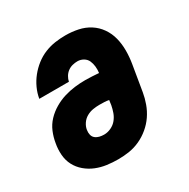

<svg xmlns="http://www.w3.org/2000/svg" viewBox="-128 -644 756 769"><g transform="rotate(-30 250.0 -260.0)"><path d="M207 8Q180 8 154.5 4.5Q129 1 105.5 -8.5Q82 -18 62.5 -34.5Q43 -51 31.5 -73Q20 -95 18 -121.5Q16 -148 21 -174Q25 -199 35 -223Q45 -247 63 -266Q81 -285 104 -298.5Q127 -312 151.5 -319.5Q176 -327 200.5 -330Q225 -333 250 -333Q265 -333 281 -332Q297 -331 312 -330Q314 -345 312.5 -359.5Q311 -374 305.5 -386.5Q300 -399 287.5 -406.5Q275 -414 260 -414Q249 -414 237 -411Q225 -408 215 -400.5Q205 -393 198.5 -382Q192 -371 190 -360H53Q57 -384 67.5 -407Q78 -430 94 -450Q110 -470 130.5 -486Q151 -502 174.5 -511.5Q198 -521 222 -524.5Q246 -528 270 -528Q300 -528 328.5 -522Q357 -516 380.5 -501Q404 -486 420 -463Q436 -440 443 -412.5Q450 -385 450 -355Q450 -325 445 -295L425 -175Q421 -151 412 -126Q403 -101 388 -79Q373 -57 352 -39.5Q331 -22 307 -11Q283 0 257.5 4Q232 8 207 8ZM207 -106Q223 -106 239 -113.5Q255 -121 265.5 -134Q276 -147 281.5 -162.5Q287 -178 290 -194L293 -216Q283 -218 272 -218.5Q261 -219 250 -219Q235 -219 219.5 -216.5Q204 -214 190 -206Q176 -198 167 -184.5Q158 -171 156 -157Q154 -145 156.5 -134.5Q159 -124 167 -117.5Q175 -111 185.5 -108.5Q196 -106 207 -106Z"/></g></svg>

Font: Iosevka Term Curly Heavy
Style: Italic
Weight: 900
Italic angle: -9°
Designer: Belleve Invis
Foundry: Belleve Invis
Version: Version 32.3.0